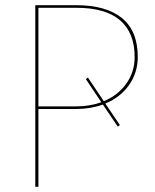

<svg xmlns="http://www.w3.org/2000/svg" viewBox="-20 -720 599 740"><path d="M128 -300V0H116V-700H274Q388.5 -700 449.8 -650.5Q511 -601 511 -500Q511 -469.5 502.2 -442.2Q493.5 -415 477.2 -392Q461 -369 438 -351Q415 -333 386 -321L442 -238L434 -232L376.5 -317Q329.5 -300 274 -300ZM319 -421 380 -330Q408 -341.5 430 -359Q452 -376.5 467.5 -398.5Q483 -420.5 491 -446.2Q499 -472 499 -500Q499 -593.5 442.8 -641.8Q386.5 -690 274 -690H128V-310H274Q327 -310 370.5 -326L311 -415Z"/></svg>

Font: Lato Hairline
Style: Regular
Weight: 100
Designer: Lukasz Dziedzic
Foundry: tyPoland Lukasz Dziedzic
Version: Version 2.007; 2014-02-27